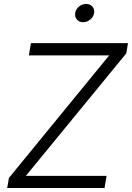

<svg xmlns="http://www.w3.org/2000/svg" viewBox="-20 -944 663 964"><path d="M16.1 0 24.9 -50.8 528.3 -666H125L135.3 -727.5H622.6L613.8 -675.8L109.9 -61H515.1L504.9 0ZM397 -832.5Q377.9 -832.5 366.2 -845.9Q354.5 -859.4 357.4 -878.4Q360.4 -897.9 376.7 -911.1Q393.1 -924.3 412.6 -924.3Q432.1 -924.3 443.8 -911.1Q455.6 -897.9 452.6 -878.4Q449.2 -859.4 433.1 -845.9Q417 -832.5 397 -832.5Z"/></svg>

Font: Inter 20pt Light
Style: Italic
Weight: 300
Italic angle: -9.3988°
Version: Version 4.001;git-66647c0bb